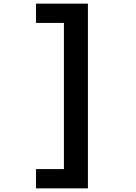

<svg xmlns="http://www.w3.org/2000/svg" viewBox="-20 -828 750 1056"><path d="M178 102H331.5V-702H178V-808H463.5V208H178Z"/></svg>

Font: League Mono SemiBold
Style: Regular
Weight: 600
Width: 6
Designer: Tyler Finck
Foundry: The League of Moveable Type / Tyler Finck
Version: Version 2.300;RELEASE